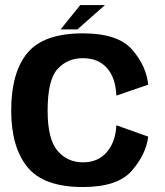

<svg xmlns="http://www.w3.org/2000/svg" viewBox="-20 -729 648 754"><path d="M305.5 5.5Q443.5 5.5 499 -60Q554.5 -125.5 562 -192.5L437 -237Q434 -172.5 399.8 -132Q365.5 -91.5 305.5 -91.5Q245 -91.5 206 -136.8Q167 -182 167 -295Q167 -415 205.8 -457.8Q244.5 -500.5 305.5 -500.5Q365.5 -500.5 399.8 -462.2Q434 -424 437 -353.5L562 -396.5Q554.5 -470 499 -534Q443.5 -598 305.5 -598Q151.5 -598 87.8 -521.2Q24 -444.5 24 -295Q24 -151 87.8 -72.8Q151.5 5.5 305.5 5.5ZM218 -613.5H284L392 -709H295Z"/></svg>

Font: Anybody UltraCondensed Thin SemiBold
Style: Regular
Weight: 600
Version: Version 1.111